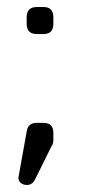

<svg xmlns="http://www.w3.org/2000/svg" viewBox="-20 -427 245 547"><path d="M85 -330Q56 -330 56 -359V-378Q56 -407 85 -407H104Q132 -407 132 -378V-359Q132 -330 104 -330ZM57 100Q46 100 38.5 93.5Q31 87 33 76L56 -52Q59 -77 85 -77H104Q132 -77 132 -48V-29Q132 -16 126 -9L80 84Q72 100 57 100Z"/></svg>

Font: Jura
Style: Regular
Weight: 400
Designer: Daniel Johnson, Alexei Vanyashin
Foundry: Daniel Johnson
Version: Version 5.103